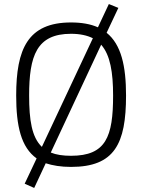

<svg xmlns="http://www.w3.org/2000/svg" viewBox="-20 -816 702 949"><path d="M331 -46C291 -46 258 -51 231 -62L480 -595C525 -544 539 -458 539 -344C539 -140 504 -46 331 -46ZM124 -344C124 -540 161 -649 331 -649C375 -649 411 -641 439 -627L187 -90C137 -138 124 -222 124 -344ZM331 9C546 9 603 -105 603 -344C603 -490 579 -596 507 -654L565 -777L518 -796L464 -681C428 -697 384 -705 331 -705C117 -705 60 -573 60 -344C60 -193 84 -88 161 -33L102 92L149 113L206 -9C240 2 281 9 331 9Z"/></svg>

Font: RazerF5 Light
Style: Regular
Weight: 300
Foundry: Razer Inc.
Version: Version 2